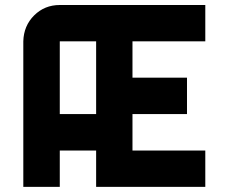

<svg xmlns="http://www.w3.org/2000/svg" viewBox="-20 -728 891 748"><path d="M354.5 -283.7V-566.9H212.9V-283.7ZM779.8 -566.9H496.1V-425.3H708.5V-283.7H496.1V-141.6H779.8V0H354.5V-141.6H212.9V0H70.8V-566.9Q72.3 -627.4 113 -668Q153.8 -708.5 212.9 -708.5H779.8Z"/></svg>

Font: Blazma
Style: Regular
Weight: 400
Designer: GGBotNet
Version: 1.00